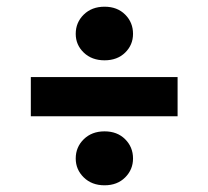

<svg xmlns="http://www.w3.org/2000/svg" viewBox="-20 -578 622 573"><path d="M72 -231V-348H510V-231ZM292 -25Q254 -25 230 -48.5Q206 -72 206 -105Q206 -139 230 -162.5Q254 -186 292 -186Q330 -186 353.5 -162.5Q377 -139 377 -105Q377 -72 353.5 -48.5Q330 -25 292 -25ZM292 -398Q254 -398 230 -421Q206 -444 206 -477Q206 -511 230 -534.5Q254 -558 292 -558Q330 -558 353.5 -534.5Q377 -511 377 -477Q377 -444 353.5 -421Q330 -398 292 -398Z"/></svg>

Font: DM Sans 10pt ExtraBold
Style: Regular
Weight: 800
Version: Version 4.004;gftools[0.9.30]